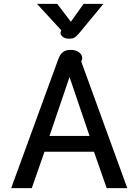

<svg xmlns="http://www.w3.org/2000/svg" viewBox="-20 -977 719 997"><path d="M282 -668Q291 -694 306.5 -706Q322 -718 345 -718Q374 -718 390.5 -705.5Q407 -693 407 -674Q407 -670 402 -657L641 0H534L468 -189H211L145 0H38ZM445 -271 341 -577 237 -271ZM294 -807Q294 -809 296 -815L298 -820L172 -957H277L348 -864L414 -957H517L389 -802Q376 -787 366 -781.5Q356 -776 340 -776Q318 -776 306 -785.5Q294 -795 294 -807Z"/></svg>

Font: Niramit Medium
Style: Regular
Weight: 500
Designer: Katatrad Aksorn Co.,Ltd.
Foundry: Cadson Demak Co.,Ltd.
Version: Version 1.000; ttfautohint (v1.6)